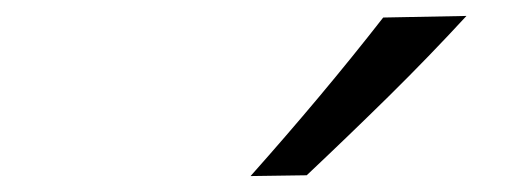

<svg xmlns="http://www.w3.org/2000/svg" viewBox="-20 -798 640 241"><path d="M294.5 -577Q339 -627 380.5 -676.5Q422 -726 461 -776L565.5 -778Q518.5 -727 468 -677.2Q417.5 -627.5 365 -578Z"/></svg>

Font: Commissioner Flair
Style: Italic
Weight: 400
Italic angle: -12°
Designer: Kostas Bartsokas
Foundry: Kostas Bartsokas
Version: Version 1.000; ttfautohint (v1.8.3)